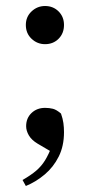

<svg xmlns="http://www.w3.org/2000/svg" viewBox="-20 -477 299 639"><path d="M66 142 55 122Q83 106 100.5 91Q118 76 130 56.5Q142 37 154 6L156 31L105 1Q85 -11 76 -26.5Q67 -42 67 -57Q67 -84 85 -101Q103 -118 130 -118Q144 -118 156 -115Q168 -112 183 -99Q189 -82 191 -67.5Q193 -53 193 -37Q193 9 175.5 44Q158 79 129 103.5Q100 128 66 142ZM130 -330Q104 -330 85 -348Q66 -366 66 -394Q66 -421 85 -439Q104 -457 130 -457Q157 -457 175 -439Q193 -421 193 -394Q193 -366 175 -348Q157 -330 130 -330Z"/></svg>

Font: Source Serif 4 60pt SemiBold
Style: Regular
Weight: 600
Version: Version 4.004;hotconv 1.0.116;makeotfexe 2.5.65601